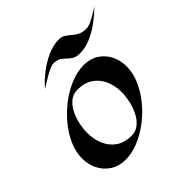

<svg xmlns="http://www.w3.org/2000/svg" viewBox="-188 -900 1076 1076"><g transform="rotate(-45 349.5 -362.0)"><path d="M214.8 8.8Q164.6 8.8 126.7 -15.1Q88.9 -39.1 67.9 -79.3Q46.9 -119.6 46.9 -168.5Q46.9 -219.7 69.6 -271.5Q92.3 -323.2 131.3 -370.1Q170.4 -417 219.2 -453.9Q268.1 -490.7 321 -512Q374 -533.2 423.8 -533.2Q474.6 -533.2 511.5 -509.5Q548.3 -485.8 568.6 -445.8Q588.9 -405.8 588.9 -356.9Q588.9 -306.2 566.4 -254.2Q543.9 -202.1 505.6 -155Q467.3 -107.9 418.9 -71Q370.6 -34.2 318.1 -12.7Q265.6 8.8 214.8 8.8ZM302.2 -460.4Q266.1 -460.4 240.7 -439.2Q215.3 -418 199.2 -385Q183.1 -352.1 175.8 -316.2Q168.5 -280.3 168.5 -251.5Q168.5 -200.2 186.5 -157.5Q204.6 -114.7 241.2 -88.9Q277.8 -63 333 -63Q368.7 -63 394.3 -84.7Q419.9 -106.4 436 -139.6Q452.1 -172.9 459.7 -209Q467.3 -245.1 467.3 -273.9Q467.3 -325.2 449 -367.4Q430.7 -409.7 394 -435.1Q357.4 -460.4 302.2 -460.4ZM698.7 -722.7Q667.5 -692.4 628.2 -662.8Q588.9 -633.3 544.7 -613.5Q500.5 -593.8 455.1 -593.8Q427.2 -593.8 410.6 -603.8Q394 -613.8 381.6 -626.7Q369.1 -639.6 353.3 -649.7Q337.4 -659.7 310.5 -659.7Q299.3 -659.7 280.8 -651.6Q262.2 -643.6 241.7 -631.8Q221.2 -620.1 203.1 -608.6Q185.1 -597.2 174.8 -590.3Q203.1 -624.5 244.9 -657.5Q286.6 -690.4 334 -711.9Q381.3 -733.4 427.7 -733.4Q448.7 -733.4 464.1 -723.4Q479.5 -713.4 494.6 -700Q509.8 -686.5 529.1 -676.5Q548.3 -666.5 577.6 -666.5Q595.2 -666.5 617.7 -676.8Q640.1 -687 661.9 -700.4Q683.6 -713.9 698.7 -722.7Z"/></g></svg>

Font: Lugrasimo
Style: Regular
Weight: 400
Designer: The DocRepair Project, Astigmatic (AOETI)
Foundry: Google
Version: Version 1.001